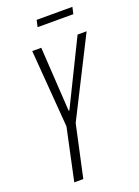

<svg xmlns="http://www.w3.org/2000/svg" viewBox="-156 -893 693 959"><g transform="rotate(-20 191.0 -413.5)"><path d="M66 0 125 -276 93 -688H141L162 -346H166L334 -688H382L174 -276L114 0ZM159 -791 167 -827H357L349 -791Z"/></g></svg>

Font: Saira UltraCondensed Light
Style: Italic
Weight: 300
Width: 1
Italic angle: -12°
Designer: Hector Gatti with collaboration of the Omnibus-Type team
Foundry: Omnibus-Type
Version: Version 1.101